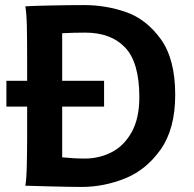

<svg xmlns="http://www.w3.org/2000/svg" viewBox="-20 -738 772 763"><path d="M80.6 -712.9Q111.3 -714.8 184.6 -716.3Q257.8 -717.8 314.9 -717.8Q399.9 -717.8 480.2 -690.2Q560.5 -662.6 618.4 -583.3Q676.3 -503.9 676.3 -361.3Q676.3 -226.1 618.7 -144.3Q561 -62.5 476.6 -28.8Q392.1 4.9 304.7 4.9Q263.7 4.9 185.1 2.9Q106.4 1 80.6 0Q85 -23.4 86.2 -67.4Q87.4 -111.3 87.9 -192.4V-222.2V-314.5H5.4V-417H87.9V-488.3Q87.9 -582.5 86.7 -634.8Q85.4 -687 80.6 -712.9ZM316.4 -107.9Q374.5 -107.9 423.6 -133.1Q472.7 -158.2 503.2 -212.9Q533.7 -267.6 533.7 -351.6Q533.7 -489.7 477.3 -549.1Q420.9 -608.4 318.4 -608.4Q278.3 -608.4 227.1 -606V-417H393.6V-314.5H227.1V-112.8Q274.9 -107.9 316.4 -107.9Z"/></svg>

Font: Lesson One
Style: Bold
Weight: 700
Designer: But Ko, Victor Gaultney, Annie Olsen, Julie Remington, Don Collingsworth, Eric Hays, Becca Hirsbrunner
Version: Version 1.100